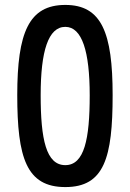

<svg xmlns="http://www.w3.org/2000/svg" viewBox="-20 -752 527 779"><path d="M50 -366C50 -112 87 7 245 7C403 7 437 -112 437 -366C437 -620 392 -732 245 -732C97 -732 50 -620 50 -366ZM145 -366C145 -545 176 -643 245 -643C313 -643 344 -543 344 -365C344 -187 322 -82 245 -82C167 -82 145 -187 145 -366Z"/></svg>

Font: Economica
Style: Bold
Weight: 700
Designer: Vicente Lamonaca
Foundry: Vicente Lamonaca
Version: Version 1.100